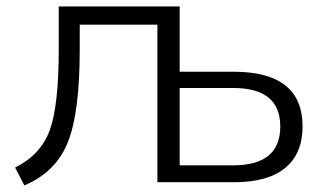

<svg xmlns="http://www.w3.org/2000/svg" viewBox="-20 -559 995 589"><path d="M26.4 -44.9Q104.5 -84 132.3 -158.7Q160.2 -233.4 160.2 -409.2V-539.1H531.2V-338.9H697.3Q908.2 -338.9 908.2 -170.9Q908.2 -87.9 855 -43.9Q801.8 0 698.2 0H462.9V-483.4H224.6V-407.2Q224.6 -211.9 187.5 -121.1Q150.4 -30.3 54.7 9.8ZM531.2 -51.8H695.3Q839.8 -51.8 839.8 -170.9Q839.8 -289.1 695.3 -289.1H531.2Z"/></svg>

Font: Min Sans Light
Style: Regular
Weight: 300
Designer: Jinseong-Kim, NotoSansCJK, Nunito
Foundry: Jinseong-Kim
Version: Version 1.400;Glyphs 3.1.2 (3151)